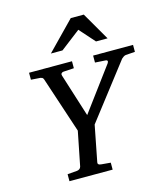

<svg xmlns="http://www.w3.org/2000/svg" viewBox="-131 -1017 973 1118"><g transform="rotate(-15 355.5 -458.0)"><path d="M654.8 -625Q647.5 -624 640.1 -618.9Q632.8 -613.8 628.9 -609.9L375 -280.8L333 -65.9Q330.6 -58.6 335 -53.2Q339.4 -47.9 352.1 -46.9L408.2 -42V0H147.9V-42L206.1 -46.9Q214.8 -47.9 221.2 -52.5Q227.5 -57.1 230 -65.9L271 -272L159.2 -609.9Q155.8 -619.6 150.6 -621.8Q145.5 -624 140.1 -625L84 -628.9V-670.9H342.8V-628.9L278.8 -625Q270.5 -624 266.4 -618.7Q262.2 -613.3 265.1 -605L347.2 -345.2L540 -605Q542 -608.4 543.5 -611.8Q544.9 -615.2 544.4 -617.9Q543.9 -620.6 541.3 -622.6Q538.6 -624.5 532.2 -625L470.2 -628.9V-670.9H710.9V-628.9ZM507.8 -746.1 425.8 -838.4 305.7 -746.1H235.8L400.9 -915.5H479.5L577.6 -746.1Z"/></g></svg>

Font: Charis SIL Afr
Style: Italic
Weight: 400
Italic angle: -11°
Foundry: SIL International
Version: Version 5.000